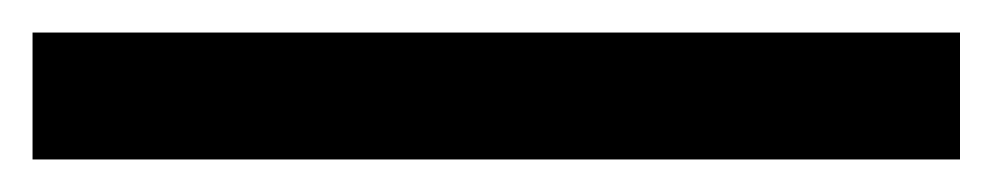

<svg xmlns="http://www.w3.org/2000/svg" viewBox="-20 106 611 118"><path d="M0 126H570V204H0Z"/></svg>

Font: Montserrat arm Medium
Style: Regular
Weight: 500
Designer: Julieta Ulanovsky
Foundry: Julieta Ulanovsky
Version: Version 6.000;PS 006.000;hotconv 1.0.88;makeotf.lib2.5.64775